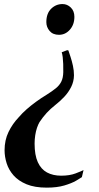

<svg xmlns="http://www.w3.org/2000/svg" viewBox="-20 -768 476 924"><path d="M309 -525.5Q313 -513.5 319.5 -494Q326 -474.5 331 -451.5Q336 -428.5 336 -405.5Q335.5 -375.5 322.5 -349.5Q309.5 -323.5 289.2 -302Q269 -280.5 246.5 -263Q223 -244.5 204.8 -224.8Q186.5 -205 170 -180Q163.5 -169 158 -152.8Q152.5 -136.5 149.5 -116.8Q146.5 -97 146.5 -77Q146.5 -21.5 162 12.5Q177.5 46.5 206.2 62Q235 77.5 274.5 77.5Q315 77.5 343.8 66.5Q372.5 55.5 382 50.5L374 84.5Q367 89.5 346 101.8Q325 114 289.8 124.5Q254.5 135 205 135Q147 135 107.8 118.8Q68.5 102.5 45.2 76Q22 49.5 12 17.8Q2 -14 2 -45Q2 -93.5 21 -132.8Q40 -172 69.5 -203Q87 -223.5 107.8 -241.8Q128.5 -260 152.8 -277.8Q177 -295.5 205 -312.5Q230.5 -328.5 248.2 -342.8Q266 -357 275 -375.2Q284 -393.5 284.5 -421Q285 -442 284.2 -460.2Q283.5 -478.5 281.8 -493Q280 -507.5 277 -516.5L303 -526.5ZM338 -687Q338 -649.5 316.2 -625Q294.5 -600.5 264 -600.5Q234.5 -600.5 218.8 -619Q203 -637.5 203 -661.5Q203 -703 226 -725.8Q249 -748.5 281 -748.5Q303.5 -748.5 320.8 -731.8Q338 -715 338 -687Z"/></svg>

Font: Merriweather 144pt
Style: Bold Italic
Weight: 700
Italic angle: -7.8°
Version: Version 2.101